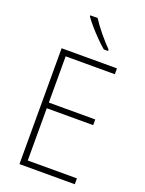

<svg xmlns="http://www.w3.org/2000/svg" viewBox="-173 -1031 837 1112"><g transform="rotate(20 245.0 -475.0)"><path d="M434 0H93V-714H434V-678H131V-393H417V-358H131V-36H434ZM229 -950Q251 -915 286 -872.5Q321 -830 351 -800V-791H325Q301 -811 274.5 -838Q248 -865 224 -892.5Q200 -920 184 -943V-950Z"/></g></svg>

Font: Noto Sans Sinhala UI SemiCondensed ExtraLight
Style: Regular
Weight: 200
Width: 4
Designer: Jelle Bosma - Monotype Design Team
Foundry: Monotype Imaging Inc.
Version: Version 2.006; ttfautohint (v1.8.4.7-5d5b)